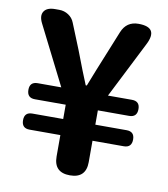

<svg xmlns="http://www.w3.org/2000/svg" viewBox="-81 -790 752 859"><g transform="rotate(10 294.5 -360.5)"><path d="M294 0Q221 0 221 -73V-170H81Q45 -170 45 -207Q45 -243 81 -243H221V-308H81Q45 -308 45 -345Q45 -381 81 -381H188L54 -647Q37 -680 50 -700.5Q63 -721 100 -721H119Q142 -721 161 -708.5Q180 -696 188 -675L235 -559Q273 -459 294 -409H299Q329 -486 359 -559L404 -670Q425 -721 479 -721Q573 -721 529 -636L400 -381H509Q545 -381 545 -345Q545 -308 509 -308H367V-243H509Q545 -243 545 -207Q545 -170 509 -170H456H367V-73Q367 0 294 0Z"/></g></svg>

Font: GenSenRounded TW B
Style: Regular
Weight: 700
Version: Version 1.501;PS 1;hotconv 16.6.51;makeotf.lib2.5.65220